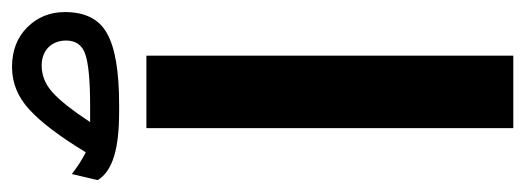

<svg xmlns="http://www.w3.org/2000/svg" viewBox="-319 -584 883 323"><g transform="rotate(-90 122.5 -422.5)"><path d="M68.4 -617.7V-0.5H190.4V-617.7ZM-19 -699.7C-3.4 -673.8 35.6 -663.6 95.7 -663.6H107.9C164.1 -663.6 204.1 -670.4 228 -684.1C252 -697.3 263.7 -721.2 263.7 -754.9C263.7 -780.3 254.9 -801.3 237.8 -818.4C220.7 -835.4 198.2 -843.8 171.4 -843.8C144.5 -843.8 120.6 -834 99.6 -814.5C78.1 -794.9 54.2 -763.2 27.8 -719.7C15.6 -725.6 1 -735.4 -8.8 -743.2ZM78.6 -712.4C98.6 -742.7 115.2 -763.7 128.9 -775.9C142.6 -788.1 157.7 -793.9 173.8 -793.9C199.7 -793.9 215.8 -776.9 215.8 -752.9C215.8 -736.8 208.5 -726.1 193.4 -720.7C178.2 -715.3 149.4 -712.4 106.9 -712.4Z"/></g></svg>

Font: Vazirmatn
Style: Bold
Weight: 700
Designer: Saber Rastikerdar
Foundry: Saber Rastikerdar
Version: Version 33.003